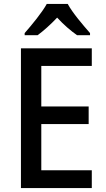

<svg xmlns="http://www.w3.org/2000/svg" viewBox="-20 -1054 544 981"><path d="M326 -1034H219C195 -990 142 -926 106 -885V-874H172C202 -896 238 -928 272 -964C305 -928 342 -896 374 -874H440V-885C404 -926 350 -989 326 -1034ZM449 -93V-184H191V-420H433V-510H191V-717H449V-807H87V-93Z"/></svg>

Font: Noto Sans Kannada UI SemiCondensed Medium
Style: Regular
Weight: 500
Width: 4
Designer: Jelle Bosma - Monotype Design Team
Foundry: Monotype Imaging Inc.
Version: Version 2.005